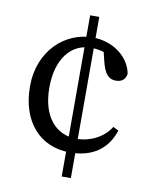

<svg xmlns="http://www.w3.org/2000/svg" viewBox="-81 -721 658 827"><g transform="rotate(10 248.5 -307.5)"><path d="M286 45V-660H246V45H286ZM274 -523C303 -523 338 -516 372 -498L326 -535L340 -477C353 -424 371 -402 403 -402C429 -402 444 -414 449 -439C436 -513 362 -568 274 -568C154 -568 44 -471 44 -314C44 -161 130 -63 263 -63C361 -63 425 -109 452 -192L428 -204C397 -154 339 -126 280 -126C189 -126 127 -197 127 -323C127 -451 189 -523 274 -523Z"/></g></svg>

Font: Source Serif Variable
Style: Regular
Weight: 389
Designer: Frank Grießhammer
Foundry: Adobe Systems Incorporated
Version: Version 3.001;hotconv 1.0.111;makeotfexe 2.5.65597